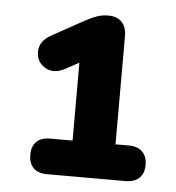

<svg xmlns="http://www.w3.org/2000/svg" viewBox="-40 -746 459 502"><g transform="rotate(5 190.0 -495.5)"><path d="M53.2 -328.7Q53.2 -351 65.5 -363.2Q77.9 -375.4 101.1 -375.4H160.1V-604.9H206.4L124.8 -560.6Q94.7 -544.6 71.8 -558.8Q49 -573 49.8 -600.2Q50.6 -627.4 79.9 -643.6L163.5 -689.8Q181.3 -699.6 195.2 -704.4Q209 -709.2 224.8 -709.2Q248.1 -709.2 260.4 -696.1Q272.8 -683 272.8 -659.7V-375.4H307.2Q330.5 -375.4 343.2 -363.2Q355.9 -351 355.9 -328.7Q355.9 -306.5 343.2 -294.2Q330.5 -282 307.2 -282H101.1Q77.9 -282 65.5 -294.2Q53.2 -306.5 53.2 -328.7Z"/></g></svg>

Font: SN Pro Thin
Style: Regular
Weight: 200
Designer: Tobias Whetton
Foundry: Supernotes
Version: Version 1.003;Glyphs 3.3 (3324)